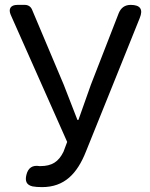

<svg xmlns="http://www.w3.org/2000/svg" viewBox="-20 -753 615 786"><path d="M453 -433 552 -679C567 -715 554 -733 515 -733C491 -733 475 -721 466 -699L352 -406L301 -262H297L241 -406L111 -714C106 -726 95 -733 82 -733H54H51C24 -733 13 -717 24 -692L255 -172L240 -132C220 -91 193 -73 145 -73C144 -73 143 -73 142 -73C113 -78 95 -66 88 -37C82 -12 88 4 113 10C124 12 136 13 152 13C244 13 296 -42 332 -133Z"/></svg>

Font: GenSenRounded2 TW R
Style: Regular
Weight: 400
Version: Version 2.100;PS 2.1;hotconv 16.6.51;makeotf.lib2.5.65220 DE